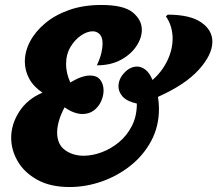

<svg xmlns="http://www.w3.org/2000/svg" viewBox="-20 -746 875 773"><path d="M260 7Q183 7 130.5 -22Q78 -51 51.5 -96.5Q25 -142 25 -191Q25 -246 57.5 -296.5Q90 -347 151 -373Q115 -397 97.5 -429.5Q80 -462 80 -498Q80 -539 101 -579Q122 -619 162 -652.5Q202 -686 259 -706Q316 -726 388 -726Q478 -726 514.5 -696Q551 -666 551 -626Q551 -593 529 -560Q507 -527 466.5 -505Q426 -483 370 -483Q383 -511 388 -532.5Q393 -554 393 -570Q393 -596 381.5 -608Q370 -620 353 -620Q331 -620 306 -603Q281 -586 263.5 -556.5Q246 -527 246 -487Q246 -471 250 -452.5Q254 -434 263 -414Q288 -429 307.5 -435.5Q327 -442 342 -442Q371 -442 384 -424Q397 -406 397 -382Q397 -360 387 -338Q377 -316 358 -301.5Q339 -287 312 -287Q296 -287 278 -293.5Q260 -300 240 -314Q224 -284 217 -258.5Q210 -233 210 -213Q210 -165 241.5 -142Q273 -119 317 -119Q352 -119 389.5 -133Q427 -147 459 -173.5Q491 -200 511 -239Q531 -278 531 -329Q491 -338 474 -357Q457 -376 457 -398Q457 -428 480.5 -453Q504 -478 532 -478Q549 -478 565.5 -465.5Q582 -453 594 -424Q632 -457 653.5 -501.5Q675 -546 675 -591Q675 -614 668.5 -637Q662 -660 648 -680L655 -687Q745 -687 790 -656Q835 -625 835 -578Q835 -526 780.5 -465.5Q726 -405 616 -356Q618 -343 619 -331Q620 -319 620 -308Q620 -237 589 -179Q558 -121 506 -79.5Q454 -38 390 -15.5Q326 7 260 7Z"/></svg>

Font: Agbalumo
Style: Regular
Weight: 400
Designer: Raphael Alegbeleye
Foundry: Sorkin Type Co.
Version: Version 1.000; ttfautohint (v1.8.4)